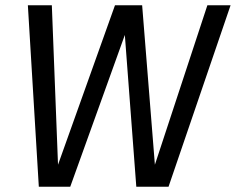

<svg xmlns="http://www.w3.org/2000/svg" viewBox="-20 -709 895 729"><path d="M767.4 -689.1H855.5L619.9 0H497.5L454 -576.3L246.7 0H127.4L85.8 -689.1H176.8L200.3 -83.6L416.6 -689.1H519.7L568.1 -83.6Z"/></svg>

Font: Fira Sans Variable
Style: Italic
Weight: 397
Italic angle: -8°
Designer: Carrois Corporate & Edenspiekermann AG
Foundry: Carrois Corporate GbR & Edenspiekermann AG
Version: Version 4.202